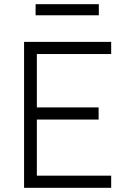

<svg xmlns="http://www.w3.org/2000/svg" viewBox="-20 -897 607 917"><path d="M95 0V-697H511V-639H156V-384H451V-326H156V-58H511V0ZM150 -824V-877H452V-824Z"/></svg>

Font: TitilliumText22L Lt
Style: Thin
Weight: 300
Designer: Campivisivi
Foundry: Campivisivi
Version: 1.000